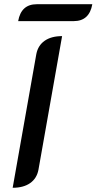

<svg xmlns="http://www.w3.org/2000/svg" viewBox="-20 -880 457 909"><path d="M152 -624Q160 -665 191.5 -687Q223 -709 274 -709L162 -76Q154 -35 122.5 -13Q91 9 40 9ZM154 -860H417Q403 -780 329 -780H66Q80 -860 154 -860Z"/></svg>

Font: K2D Medium
Style: Italic
Weight: 500
Italic angle: -10°
Designer: Katatrad Aksorn Co.,Ltd.
Foundry: Cadson Demak Co.,Ltd.
Version: Version 1.000; ttfautohint (v1.6)